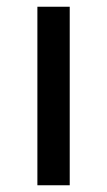

<svg xmlns="http://www.w3.org/2000/svg" viewBox="-20 -550 319 570"><path d="M91 0V-530H187V0Z"/></svg>

Font: Montserrat Medium
Style: Regular
Weight: 500
Designer: Julieta Ulanovsky
Foundry: Julieta Ulanovsky
Version: Version 9.000; ttfautohint (v1.8.4.7-5d5b)